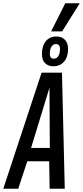

<svg xmlns="http://www.w3.org/2000/svg" viewBox="-52 -1148 505 1168"><path d="M-32 0 201 -706H325L342 0H250L247 -167H114L59 0ZM137 -248H251L249 -615ZM273 -745Q240 -745 221.5 -764.5Q203 -784 203 -819Q203 -868 226.5 -897Q250 -926 291 -926Q324 -926 343 -906Q362 -886 362 -851Q362 -802 338 -773.5Q314 -745 273 -745ZM276 -791Q293 -791 303 -807Q313 -823 313 -850Q313 -880 288 -880Q271 -880 261 -864Q251 -848 251 -820Q251 -791 276 -791ZM259 -957 345 -1128H433L326 -957Z"/></svg>

Font: Georama Condensed Medium
Style: Italic
Weight: 500
Width: 3
Italic angle: -9°
Designer: Jean-Baptiste Levee
Foundry: Production Type
Version: Version 1.000